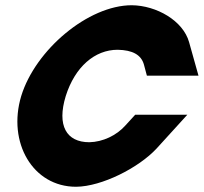

<svg xmlns="http://www.w3.org/2000/svg" viewBox="-20 -648 778 733"><path d="M701.9 -487 737.8 -359H540.8L529.6 -401C519.2 -439 485.7 -457 429 -458C342 -458 266.2 -393 230.9 -281C196.7 -169 233.1 -105 321.1 -105C372.4 -106 425.1 -131 458.7 -169L496.2 -210H695.2L577.8 -81C509.1 -7 368.4 64 271.1 65H270.1C105.1 65 7.8 -104 60.9 -281C115 -458 317 -628 483 -628C577.7 -627 679 -569 701.9 -487Z"/></svg>

Font: Nordica Plus
Style: NordicaClassicBkObl
Weight: 900
Version: Version 1.01